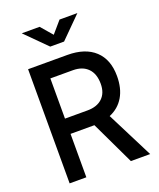

<svg xmlns="http://www.w3.org/2000/svg" viewBox="-162 -997 909 1096"><g transform="rotate(-20 293.0 -449.0)"><path d="M68.4 0V-693.4H306.6Q414.6 -693.4 473.4 -638.7Q532.2 -584 532.2 -483.4Q532.2 -408.7 502 -357.7Q471.7 -306.6 414.6 -282.7L557.6 0H440.4L314.9 -263.7Q310.5 -263.7 306.6 -263.7H169.9V0ZM169.9 -356.4H306.6Q364.7 -356.4 397.2 -387.2Q429.7 -418 429.7 -473.6Q429.7 -534.7 397.2 -567.6Q364.7 -600.6 306.6 -600.6H169.9ZM231.4 -771.5 104.5 -898.4H212.9L273.4 -828.1L334 -898.4H442.4L315.4 -771.5Z"/></g></svg>

Font: CaskaydiaCove NFP
Style: Regular
Weight: 400
Designer: Aaron Bell
Foundry: Saja Typeworks
Version: Version 2111.001; VTT 6.35;Nerd Fonts 3.1.1